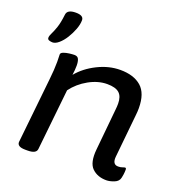

<svg xmlns="http://www.w3.org/2000/svg" viewBox="-131 -832 889 950"><g transform="rotate(20 313.5 -357.0)"><path d="M532 7Q485 7 456.5 -21Q428 -49 435 -120L456 -336Q457 -345 457.5 -353Q458 -361 458 -369Q458 -407 438.5 -424.5Q419 -442 375 -442Q327 -442 278.5 -415Q230 -388 198 -345L164 -23Q161 2 116 2H105Q81 2 71 -5Q61 -12 62 -24L98 -366Q101 -393 102.5 -416.5Q104 -440 104 -460Q104 -472 103.5 -481Q103 -490 103 -499Q103 -508 116.5 -513Q130 -518 146.5 -520Q163 -522 173 -522Q190 -522 195.5 -509Q201 -496 201 -476Q201 -453 197 -426Q234 -471 293 -500.5Q352 -530 412 -530Q483 -530 522.5 -495.5Q562 -461 562 -383Q562 -374 561.5 -365.5Q561 -357 560 -348L537 -119Q533 -77 564 -77Q577 -77 586 -80.5Q595 -84 599 -84Q605 -84 605 -75Q605 -73 604.5 -62Q604 -51 600 -32Q596 -11 573 -2Q550 7 532 7ZM49 -543Q40 -543 31 -546Q22 -549 22 -558Q22 -568 29.5 -582.5Q37 -597 46 -623Q55 -649 60 -693Q63 -721 108 -721Q149 -721 149 -696Q149 -674 139 -647.5Q129 -621 114 -597Q99 -573 81.5 -558Q64 -543 49 -543Z"/></g></svg>

Font: Asap Semi Expanded Semi Expanded Medium
Style: Italic
Weight: 500
Width: 6
Italic angle: -6°
Designer: Pablo Cosgaya
Foundry: Omnibus-Type
Version: Version 3.001; ttfautohint (v1.8.4.7-5d5b)